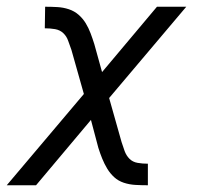

<svg xmlns="http://www.w3.org/2000/svg" viewBox="-23 -550 593 570"><path d="M-3 0 226 -271 189 -402Q184 -415 179.5 -428.5Q175 -442 165 -451.5Q155 -461 140.5 -463.5Q126 -466 110 -466L111 -530Q129 -530 147 -529Q165 -528 181.5 -522.5Q198 -517 210.5 -506Q223 -495 231.5 -481Q240 -467 246 -451Q252 -435 257 -419L280 -336L443 -530H530L301 -259L338 -128Q342 -115 347 -101.5Q352 -88 361.5 -78.5Q371 -69 385.5 -66.5Q400 -64 416 -64V0Q398 0 379.5 -1Q361 -2 344.5 -7.5Q328 -13 316 -24Q304 -35 295.5 -49Q287 -63 280.5 -79Q274 -95 269 -111L247 -194L84 0Z"/></svg>

Font: Lode
Style: Italic
Weight: 400
Italic angle: -11°
Monospace: yes
Designer: Belleve Invis
Foundry: Belleve Invis
Version: Version 29.2.0; ttfautohint (v1.8.3)